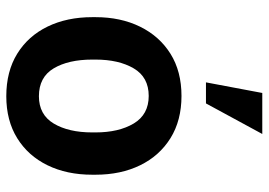

<svg xmlns="http://www.w3.org/2000/svg" viewBox="-140 -691 841 601"><g transform="rotate(90 280.5 -390.5)"><path d="M281.2 10.3Q203.6 10.3 148.2 -23.9Q92.8 -58.1 63.2 -118.9Q33.7 -179.7 33.7 -258.8V-269Q33.7 -347.7 63.5 -408.4Q93.3 -469.2 148.4 -503.7Q203.6 -538.1 280.3 -538.1Q356.9 -538.1 412.4 -503.7Q467.8 -469.2 497.3 -408.7Q526.9 -348.1 526.9 -269V-258.8Q526.9 -179.2 497.3 -118.7Q467.8 -58.1 412.6 -23.9Q357.4 10.3 281.2 10.3ZM281.2 -91.8Q338.9 -91.8 366.7 -138.2Q394.5 -184.6 394.5 -258.8V-269Q394.5 -341.8 366.5 -388.7Q338.4 -435.5 280.3 -435.5Q221.7 -435.5 194.1 -388.7Q166.5 -341.8 166.5 -269V-258.8Q166.5 -184.1 194.1 -137.9Q221.7 -91.8 281.2 -91.8ZM237.8 -614.7 271 -791H399.4L303.7 -614.7Z"/></g></svg>

Font: Roboto Slab SemiBold
Style: Regular
Weight: 600
Designer: Google
Version: Version 2.001; ttfautohint (v1.8.3)